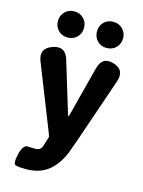

<svg xmlns="http://www.w3.org/2000/svg" viewBox="-148 -903 901 1207"><g transform="rotate(15 302.0 -299.5)"><path d="M143 219Q97 219 76.5 213Q56 207 72 140Q88 72 124 79Q129 80 167 80Q202 80 211 51Q224 12 231 -12Q232 -17 222 -42L57 -459Q26 -538 106 -566Q186 -594 210 -512L310 -183Q313 -172 315.5 -172Q318 -172 321 -183L405 -507Q426 -590 504 -566Q582 -543 554 -462L409 -39Q395 1 380 41Q352 116 299 165Q240 219 143 219ZM182 -648Q145 -648 121 -672.5Q97 -697 97 -733Q97 -769 121 -793.5Q145 -818 182 -818Q219 -818 243 -793.5Q267 -769 267 -733Q267 -697 243 -672.5Q219 -648 182 -648ZM435.5 -648Q398 -648 374.5 -672.5Q351 -697 351 -733.5Q351 -770 374.5 -794Q398 -818 435.5 -818Q473 -818 497 -793.5Q521 -769 521 -733Q521 -697 497 -672.5Q473 -648 435.5 -648Z"/></g></svg>

Font: Resource Han Rounded JP Heavy
Style: Regular
Weight: 900
Designer: Cyano Hao (round all glyphs); Ryoko NISHIZUKA 西塚涼子 (kana, bopomofo & ideographs); Paul D. Hunt (Latin, Greek & Cyrillic)
Foundry: Cyano Hao
Version: 0.990